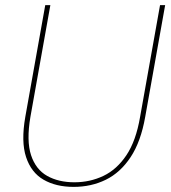

<svg xmlns="http://www.w3.org/2000/svg" viewBox="-20 -724 669 751"><path d="M79 -267 157 -704H177L99 -267Q83 -173 101.5 -117Q120 -61 164.5 -36Q209 -11 271 -11Q332 -11 384.5 -36Q437 -61 474.5 -117Q512 -173 528 -267L606 -704H626L548 -267Q531 -170 491 -109.5Q451 -49 394 -21Q337 7 268 7Q199 7 150.5 -21Q102 -49 82 -109.5Q62 -170 79 -267Z"/></svg>

Font: Poppins Variable
Style: Italic
Weight: 100
Italic angle: -10°
Designer: Jonny Pinhorn
Foundry: Indian Type Foundry
Version: Version 6.000